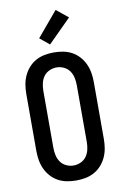

<svg xmlns="http://www.w3.org/2000/svg" viewBox="-105 -1042 711 1109"><g transform="rotate(-10 250.0 -487.5)"><path d="M250 8Q223 8 196 3Q169 -2 145 -15Q121 -28 102.5 -48.5Q84 -69 72.5 -94Q61 -119 56.5 -146Q52 -173 52 -200V-535Q52 -562 56.5 -589Q61 -616 72.5 -641Q84 -666 102.5 -686.5Q121 -707 145 -720Q169 -733 196 -738Q223 -743 250 -743Q277 -743 304 -738Q331 -733 355 -720Q379 -707 397.5 -686.5Q416 -666 427.5 -641Q439 -616 443.5 -589Q448 -562 448 -535V-200Q448 -173 443.5 -146Q439 -119 427.5 -94Q416 -69 397.5 -48.5Q379 -28 355 -15Q331 -2 304 3Q277 8 250 8ZM250 -80Q272 -80 292.5 -89.5Q313 -99 325.5 -116.5Q338 -134 343 -156Q348 -178 348 -200V-535Q348 -557 343 -579Q338 -601 325.5 -618.5Q313 -636 292.5 -645.5Q272 -655 250 -655Q228 -655 207.5 -645.5Q187 -636 174.5 -618.5Q162 -601 157 -579Q152 -557 152 -535V-200Q152 -178 157 -156Q162 -134 174.5 -116.5Q187 -99 207.5 -89.5Q228 -80 250 -80ZM237 -792 181 -838 303 -983 372 -927Z"/></g></svg>

Font: Iosevka Semibold
Style: Regular
Weight: 600
Monospace: yes
Designer: Belleve Invis
Foundry: Belleve Invis
Version: Version 33.2.3; ttfautohint (v1.8.4)